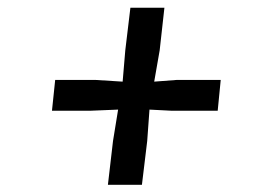

<svg xmlns="http://www.w3.org/2000/svg" viewBox="-20 -576 709 508"><path d="M279 -203 292.5 -286 219 -283H117.5L126 -364.5H233L304.5 -360L311.5 -443L325 -555.5H415L402.5 -443L388 -360L447.5 -364.5H564L556 -283H434L375.5 -286L369.5 -203L355.5 -87H265.5Z"/></svg>

Font: Merriweather SemiBold
Style: Italic
Weight: 600
Italic angle: -7.8°
Version: Version 2.101